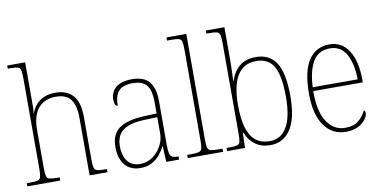

<svg xmlns="http://www.w3.org/2000/svg" viewBox="-73 -971 2372 1191"><g transform="rotate(-10 1113.0 -375.0)"><path d="M15 0V-20H34Q68 -20 83.5 -24Q99 -28 103 -44Q107 -60 107 -95V-663Q107 -699 103 -715Q99 -731 85.5 -735.5Q72 -740 44 -740H22V-760H135V-487Q135 -479 134.5 -471Q134 -463 133.5 -455.5Q133 -448 132 -441H134Q143 -466 161 -489Q179 -512 210 -527Q241 -542 287 -542Q358 -542 396.5 -499Q435 -456 435 -363V-94Q435 -60 439 -44.5Q443 -29 458 -24.5Q473 -20 506 -20H520V0H407V-361Q407 -440 378.5 -478.5Q350 -517 284 -517Q239 -517 205.5 -497.5Q172 -478 153.5 -437.5Q135 -397 135 -334V-95Q135 -60 139 -44Q143 -28 158.5 -24Q174 -20 208 -20H222V0Z M725 10Q688 10 658.5 -6.5Q629 -23 612 -58Q595 -93 595 -146Q595 -225 646.5 -262Q698 -299 808 -303L883 -306V-371Q883 -418 874 -450Q865 -482 840 -499.5Q815 -517 767 -517Q725 -517 700 -503Q675 -489 664.5 -462Q654 -435 654 -395Q644 -395 638.5 -406Q633 -417 633 -440Q633 -464 645.5 -487.5Q658 -511 688 -526.5Q718 -542 767 -542Q845 -542 878 -500.5Q911 -459 911 -379V-107Q911 -70 915 -51.5Q919 -33 930.5 -26.5Q942 -20 966 -20H971V0H890L885 -99H883Q871 -75 851 -49.5Q831 -24 800 -7Q769 10 725 10ZM728 -15Q773 -15 807.5 -39.5Q842 -64 862.5 -101.5Q883 -139 883 -178V-283L806 -280Q737 -278 697 -261.5Q657 -245 640 -215.5Q623 -186 623 -145Q623 -110 633.5 -80.5Q644 -51 667.5 -33Q691 -15 728 -15Z M1025 0V-20H1045Q1082 -20 1098 -24Q1114 -28 1118 -43.5Q1122 -59 1122 -94V-662Q1122 -699 1118 -715.5Q1114 -732 1099.5 -736Q1085 -740 1055 -740H1025V-760H1150V-94Q1150 -59 1154 -43.5Q1158 -28 1174.5 -24Q1191 -20 1227 -20H1248V0Z M1545 10Q1489 10 1450.5 -18Q1412 -46 1392 -96H1389L1386 0H1273V-20H1290Q1324 -20 1339 -24Q1354 -28 1358 -43Q1362 -58 1362 -91V-662Q1362 -699 1358 -715.5Q1354 -732 1339.5 -736Q1325 -740 1296 -740H1273V-760H1390V-560Q1390 -542 1389.5 -518Q1389 -494 1388 -468.5Q1387 -443 1386 -421H1388Q1406 -478 1445.5 -511Q1485 -544 1549 -544Q1635 -544 1677 -478.5Q1719 -413 1719 -267Q1719 -170 1697 -109Q1675 -48 1636 -19Q1597 10 1545 10ZM1547 -15Q1615 -15 1653 -78Q1691 -141 1691 -270Q1691 -399 1658 -459Q1625 -519 1546 -519Q1467 -519 1428 -455Q1389 -391 1389 -269Q1389 -186 1405 -129.5Q1421 -73 1455.5 -44Q1490 -15 1547 -15Z M2021 10Q1935 10 1885 -60.5Q1835 -131 1835 -262Q1835 -404 1881 -473Q1927 -542 2012 -542Q2090 -542 2133 -475Q2176 -408 2176 -290V-274H1864Q1863 -144 1906.5 -79.5Q1950 -15 2021 -15Q2074 -15 2105.5 -41Q2137 -67 2152 -102Q2156 -99 2158.5 -94.5Q2161 -90 2161 -82Q2161 -66 2145 -44Q2129 -22 2098 -6Q2067 10 2021 10ZM2148 -298Q2147 -396 2113.5 -456.5Q2080 -517 2011 -517Q1937 -517 1903 -457.5Q1869 -398 1865 -298Z"/></g></svg>

Font: Noto Serif Khmer SemiCondensed Thin
Style: Regular
Weight: 250
Width: 4
Designer: Danh Hong and the Monotype Design Team
Foundry: Monotype Imaging Inc.
Version: Version 2.004